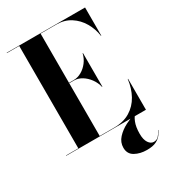

<svg xmlns="http://www.w3.org/2000/svg" viewBox="-229 -869 1083 1210"><g transform="rotate(-30 313.0 -263.5)"><path d="M602 150.5Q594.5 164.5 581.8 181.5Q569 198.5 544.5 210.8Q520 223 477 223Q427.5 223 390.8 202.5Q354 182 354 137Q354 97 381.8 66.8Q409.5 36.5 449.8 16Q490 -4.5 528 -16L529.5 -13.5Q514 -4.5 500.5 28.5Q487 61.5 487 112Q487 154.5 502.5 177.5Q518 200.5 540 200.5Q561.5 200.5 574.8 186Q588 171.5 600.5 149ZM429.5 -263Q422 -296.5 401.2 -324.8Q380.5 -353 353 -369.8Q325.5 -386.5 297 -386.5H262V-2.5H367Q435.5 -2.5 483.5 -31.8Q531.5 -61 559.2 -111.2Q587 -161.5 594.5 -225H597V0H17V-2.5H106.5V-747.5H17V-750H587V-545H584.5Q577 -598.5 550 -644.8Q523 -691 479.2 -719.2Q435.5 -747.5 377 -747.5H262V-389.5H297Q325.5 -389.5 353 -405Q380.5 -420.5 401.2 -447.5Q422 -474.5 429.5 -508H432V-263Z"/></g></svg>

Font: Bodoni* 72pt
Style: Bold
Weight: 700
Version: Version 2.3